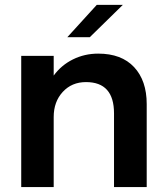

<svg xmlns="http://www.w3.org/2000/svg" viewBox="-20 -757 674 777"><path d="M252.4 -606.4 371.6 -737.3H477.1L343.3 -606.4ZM65.9 0V-530.8H197.3V-451.2Q228 -493.2 275.1 -516.6Q322.3 -540 377.4 -540Q471.7 -540 522.7 -485.4Q573.7 -430.7 573.7 -335.9V0H441.4V-298.3Q441.4 -424.8 328.1 -424.8Q270.5 -424.8 233.9 -385Q197.3 -345.2 197.3 -283.7V0Z"/></svg>

Font: Epilogue SemiBold
Style: Regular
Weight: 600
Designer: Tyler Finck
Foundry: Etcetera Type Co
Version: Version 2.112